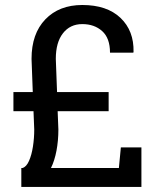

<svg xmlns="http://www.w3.org/2000/svg" viewBox="-20 -741 616 761"><path d="M64.5 0V-75.2H69.3Q84.5 -79.6 95 -103.3Q105.5 -127 110.6 -160.4Q115.7 -193.8 115.7 -227.5L112.8 -300.3H33.2V-376H109.9L105 -507.8Q105 -607.4 159.7 -664.3Q214.4 -721.2 306.2 -721.2Q403.8 -721.2 457.5 -670.2Q511.2 -619.1 509.3 -535.2L508.3 -532.2H416Q416 -589.8 385 -617.7Q354 -645.5 306.2 -645.5Q257.8 -645.5 229.5 -609.1Q201.2 -572.8 201.2 -507.8L206.1 -376H410.6V-300.3H208.5L211.4 -227.5Q211.4 -183.6 203.9 -143.8Q196.3 -104 182.1 -75.2H451.2L459 -156.7H540.5V0Z"/></svg>

Font: Roboto Slab
Style: Regular
Weight: 400
Designer: Google
Version: Version 2.000; ttfautohint (v1.8.1.43-b0c9)